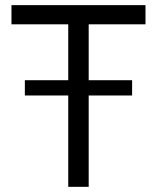

<svg xmlns="http://www.w3.org/2000/svg" viewBox="-20 -723 607 743"><path d="M543 -703.1H24.4V-628.9H244.1V-412.6H76.2V-353.5H244.1V0H323.2V-353.5H491.2V-412.6H323.2V-628.9H543Z"/></svg>

Font: Faust Sans
Style: Regular
Weight: 400
Designer: Andreas Faust
Version: Version 1.003;Glyphs 3.1.2 (3151)